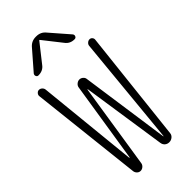

<svg xmlns="http://www.w3.org/2000/svg" viewBox="-293 -1020 1085 1085"><g transform="rotate(-45 250.0 -477.5)"><path d="M97.7 -28.3 22.5 -704.1Q21.5 -713.9 28.8 -722.2Q36.1 -730.5 45.9 -730.5Q56.6 -730.5 64.9 -722.7Q73.2 -714.8 74.2 -704.1L135.7 -97.7H136.7H138.7L214.8 -582Q216.8 -593.8 227.1 -602.1Q237.3 -610.4 249 -610.4Q260.7 -610.4 270.5 -602.1Q280.3 -593.8 281.2 -582L357.4 -47.9H358.4H359.4L422.9 -706.1Q423.8 -715.8 432.1 -723.1Q440.4 -730.5 450.2 -730.5Q460 -730.5 466.3 -723.1Q472.7 -715.8 471.7 -706.1L397.5 -34.2Q396.5 -19.5 384.8 -9.8Q373 0 357.9 0Q342.8 0 332 -9.3Q321.3 -18.6 319.3 -34.2L244.1 -537.1Q244.1 -538.1 243.2 -538.1Q241.2 -538.1 241.2 -537.1L162.1 -28.3Q160.2 -16.6 150.4 -8.3Q140.6 0 128.9 0Q117.2 0 108.4 -8.3Q99.6 -16.6 97.7 -28.3ZM249 -955.1Q285.2 -955.1 306.6 -927.7L403.3 -816.4Q409.2 -808.6 405.3 -799.3Q401.4 -790 390.6 -790Q355.5 -790 335.9 -816.4L249 -926.8Q248 -927.7 247.1 -927.7L245.1 -926.8L158.2 -816.4Q138.7 -790 102.5 -790Q92.8 -790 88.9 -798.8Q85 -807.6 90.8 -816.4L187.5 -927.7Q210 -955.1 245.1 -955.1Z"/></g></svg>

Font: Rounded-L Mgen+ 1mn light
Style: Regular
Weight: 200
Designer: [Source Han Sans]
Ryoko NISHIZUKA  (kana & ideographs); Paul D. Hunt (Latin, Greek & Cyrillic); Wenlong ZHANG  (bopomofo
Version: Version 1.059.20150602